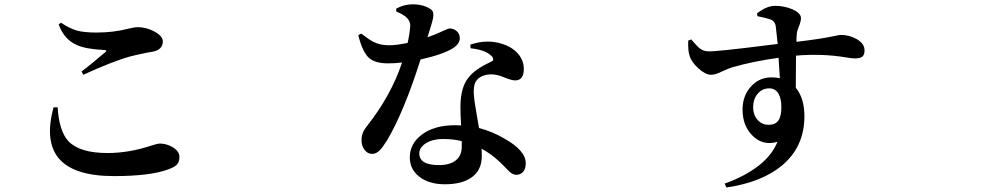

<svg xmlns="http://www.w3.org/2000/svg" viewBox="-20 -793 4540 870"><path d="M496.1 4.9Q137.7 4.9 222.7 -306.6H241.2Q248 -198.2 290 -153.3Q340.8 -99.6 467.8 -99.6Q564.5 -99.6 667 -133.8Q695.3 -142.6 703.1 -142.6Q733.4 -142.6 760.7 -127Q793 -108.4 793 -82Q793 -59.6 782.2 -47.9Q771.5 -36.1 742.2 -25.4Q661.1 4.9 496.1 4.9ZM357.4 -454.1 349.6 -468.8Q384.8 -495.1 457 -556.6Q462.9 -561.5 461.9 -563.5Q460.9 -565.4 453.1 -566.4Q369.1 -570.3 328.1 -588.9Q270.5 -614.3 246.1 -681.6L255.9 -690.4Q294.9 -664.1 329.1 -654.3Q362.3 -645.5 417 -645.5Q492.2 -645.5 557.6 -662.1Q587.9 -669.9 604.5 -669.9Q640.6 -669.9 677.7 -651.4Q717.8 -629.9 717.8 -605.5Q717.8 -567.4 670.9 -558.6Q664.1 -557.6 648.4 -554.7Q599.6 -544.9 573.2 -538.1Q493.2 -516.6 357.4 -454.1Z M1996.1 42Q1922.9 42 1878.9 6.8Q1836.9 -26.4 1836.9 -80.1Q1836.9 -140.6 1889.6 -181.6Q1946.3 -225.6 2042 -225.6Q2059.6 -225.6 2069.3 -224.6Q2066.4 -270.5 2066.4 -308.6Q2066.4 -397.5 2103.5 -442.4Q2131.8 -478.5 2198.2 -509.8Q2208 -515.6 2212.9 -517.6Q2218.8 -531.2 2204.1 -542Q2176.8 -567.4 2112.3 -574.2L2111.3 -590.8Q2185.5 -616.2 2253.9 -594.7Q2300.8 -580.1 2327.1 -549.8Q2353.5 -519.5 2353.5 -480.5Q2353.5 -428.7 2314.5 -428.7Q2298.8 -428.7 2269.5 -440.4Q2231.4 -457 2204.1 -456.1Q2156.2 -454.1 2136.7 -424.8Q2121.1 -401.4 2129.9 -335.9Q2131.8 -322.3 2138.7 -282.2Q2146.5 -237.3 2150.4 -212.9Q2210.9 -197.3 2265.6 -165Q2362.3 -111.3 2362.3 -52.7Q2362.3 -27.3 2349.6 -13.7Q2337.9 -1 2320.3 -1Q2307.6 -1 2294.9 -9.8Q2287.1 -15.6 2271.5 -32.2Q2255.9 -48.8 2245.1 -58.6Q2206.1 -95.7 2162.1 -119.1Q2163.1 -108.4 2163.1 -85.9Q2163.1 -23.4 2119.1 9.3Q2075.2 42 1996.1 42ZM1968.8 -44.9Q2018.6 -44.9 2045.4 -66.4Q2072.3 -87.9 2072.3 -127.9Q2072.3 -140.6 2072.3 -153.3Q2036.1 -163.1 1988.3 -163.1Q1937.5 -163.1 1906.2 -141.6Q1879.9 -123 1879.9 -97.7Q1879.9 -44.9 1968.8 -44.9ZM1667 -95.7Q1644.5 -95.7 1630.9 -115.2Q1618.2 -132.8 1618.2 -158.2Q1618.2 -191.4 1640.6 -218.8Q1752 -359.4 1801.8 -509.8Q1771.5 -505.9 1738.3 -505.9Q1679.7 -505.9 1652.3 -530.3Q1622.1 -557.6 1603.5 -633.8L1617.2 -640.6Q1618.2 -639.6 1621.1 -637.7Q1655.3 -611.3 1673.8 -602.5Q1704.1 -587.9 1742.2 -587.9Q1777.3 -587.9 1827.1 -598.6Q1836.9 -642.6 1838.9 -676.8Q1838.9 -701.2 1815.4 -719.7Q1798.8 -731.4 1775.4 -741.2V-753.9Q1810.5 -773.4 1849.6 -773.4Q1901.4 -773.4 1934.6 -749Q1947.3 -738.3 1942.4 -711.9Q1939.5 -694.3 1918.9 -629.9Q1918 -626 1917 -624Q1954.1 -636.7 1993.2 -655.3Q2011.7 -664.1 2016.6 -664.1Q2034.2 -664.1 2047.9 -653.3Q2063.5 -640.6 2063.5 -619.1Q2063.5 -595.7 2035.2 -576.2Q1990.2 -546.9 1885.7 -523.4Q1809.6 -284.2 1733.4 -156.2Q1712.9 -124 1701.2 -112.3Q1684.6 -95.7 1667 -95.7Z M3271.5 56.6 3263.7 39.1Q3455.1 -31.2 3502.9 -150.4Q3436.5 -130.9 3389.6 -178.7Q3344.7 -222.7 3344.7 -296.9Q3344.7 -358.4 3382.3 -400.4Q3419.9 -442.4 3475.6 -442.4Q3498 -442.4 3513.7 -438.5Q3511.7 -467.8 3507.8 -531.2Q3388.7 -514.6 3295.9 -487.3Q3278.3 -481.4 3252.9 -469.7Q3221.7 -454.1 3202.1 -454.1Q3176.8 -454.1 3144.5 -483.4Q3112.3 -512.7 3104.5 -541Q3096.7 -565.4 3098.6 -609.4L3112.3 -614.3Q3139.6 -582 3151.4 -573.2Q3168 -560.5 3190.4 -560.5Q3224.6 -558.6 3463.9 -588.9Q3491.2 -591.8 3503.9 -593.8Q3498 -653.3 3495.1 -674.3Q3492.2 -695.3 3473.6 -704.1Q3455.1 -710.9 3412.1 -719.7L3410.2 -732.4Q3454.1 -766.6 3492.2 -766.6Q3533.2 -766.6 3570.3 -751Q3609.4 -733.4 3609.4 -710.9Q3609.4 -696.3 3599.6 -671.9Q3591.8 -653.3 3590.8 -643.6Q3588.9 -626 3588.9 -603.5Q3706.1 -617.2 3770.5 -631.8Q3784.2 -634.8 3789.1 -634.8Q3828.1 -634.8 3861.3 -616.2Q3897.5 -595.7 3897.5 -564.5Q3897.5 -543 3885.7 -535.2Q3876 -528.3 3852.5 -528.3Q3840.8 -528.3 3811.5 -533.2Q3706.1 -550.8 3586.9 -541Q3585.9 -494.1 3585.9 -395.5Q3625 -347.7 3625 -266.6Q3625 -127.9 3523.4 -43Q3431.6 33.2 3271.5 56.6ZM3507.8 -248Q3520.5 -266.6 3520.5 -308.6Q3520.5 -345.7 3507.8 -368.2Q3493.2 -392.6 3465.8 -392.6Q3433.6 -392.6 3413.1 -368.2Q3392.6 -343.8 3392.6 -306.6Q3392.6 -273.4 3412.1 -250.5Q3431.6 -227.5 3462.9 -227.5Q3494.1 -227.5 3507.8 -248Z"/></svg>

Font: Bpmf GenRyu Min B
Style: B
Weight: 700
Foundry: But Ko
Version: Version 1.320